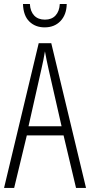

<svg xmlns="http://www.w3.org/2000/svg" viewBox="-20 -927 444 947"><path d="M355 0 293.5 -259.3H112.3L49.8 0H0L170.9 -713.9H232.9L404.3 0ZM283.7 -304.2 220.2 -583Q214.4 -608.9 210 -630.1Q205.6 -651.4 201.7 -673.8Q198.2 -651.4 193.8 -630.4Q189.5 -609.4 183.6 -583.5L120.6 -304.2ZM309.1 -907.2Q308.1 -854.5 278.3 -823.2Q248.5 -792 200.2 -792Q154.3 -792 124.8 -820.8Q95.2 -849.6 93.3 -907.2H127.4Q129.4 -870.6 148.7 -850.3Q168 -830.1 201.7 -830.1Q234.9 -830.1 253.9 -850.6Q272.9 -871.1 274.9 -907.2Z"/></svg>

Font: Open Sans Condensed Light
Style: Regular
Weight: 300
Width: 3
Designer: Monotype Design Team
Foundry: Monotype Imaging Inc.
Version: Version 3.003; ttfautohint (v1.8.4)